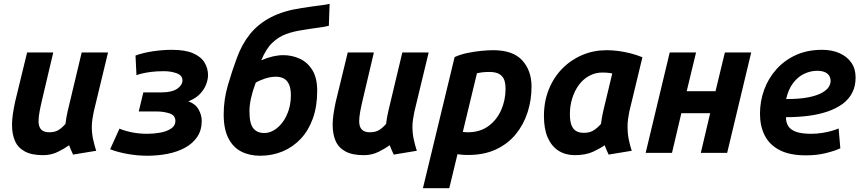

<svg xmlns="http://www.w3.org/2000/svg" viewBox="-20 -801 4520 1006"><path d="M206 12Q146 12 110 -7.5Q74 -27 58.5 -62.5Q43 -98 43 -147Q43 -174 47.5 -204Q52 -234 59 -267L122 -526H259L200 -276Q192 -242 187 -214.5Q182 -187 182 -166Q182 -147 188 -134Q194 -121 206.5 -114.5Q219 -108 238 -108Q269 -108 288 -120.5Q307 -133 323 -152Q325 -169 327.5 -183Q330 -197 334 -216L408 -526H546L471 -215Q467 -195 464 -175.5Q461 -156 461 -136Q461 -103 467.5 -72.5Q474 -42 484 -11L363 9Q359 1 351.5 -16.5Q344 -34 342 -40Q320 -24 284.5 -6Q249 12 206 12Z M752 15Q700 15 647.5 5.5Q595 -4 557 -19L606 -127Q634 -115 671.5 -107.5Q709 -100 752 -100Q786 -100 819.5 -106Q853 -112 876 -127Q899 -142 899 -167Q899 -197 868 -207Q837 -217 799 -217H707L731 -317H827Q881 -317 908.5 -336Q936 -355 936 -380Q936 -406 906 -417Q876 -428 839 -428Q802 -428 774 -424.5Q746 -421 727 -416.5Q708 -412 695 -407L690 -510Q731 -525 782.5 -532.5Q834 -540 880 -540Q950 -540 991.5 -522Q1033 -504 1051.5 -473.5Q1070 -443 1070 -407Q1070 -386 1060.5 -360Q1051 -334 1029 -310Q1007 -286 967 -270Q1004 -257 1020.5 -227.5Q1037 -198 1037 -168Q1037 -119 1013.5 -84Q990 -49 949.5 -27Q909 -5 858 5Q807 15 752 15Z M1343 15Q1287 15 1244 -7Q1201 -29 1176.5 -77Q1152 -125 1152 -202Q1152 -279 1174 -354.5Q1196 -430 1221 -497Q1247 -569 1290 -622.5Q1333 -676 1399.5 -710.5Q1466 -745 1561 -759Q1599 -765 1625.5 -768.5Q1652 -772 1672 -774.5Q1692 -777 1707 -781L1703 -666Q1687 -661 1648 -656Q1609 -651 1562 -643Q1520 -637 1480.5 -623Q1441 -609 1407.5 -577.5Q1374 -546 1349 -485Q1381 -499 1410 -505.5Q1439 -512 1464 -512Q1510 -512 1550.5 -493.5Q1591 -475 1616.5 -434Q1642 -393 1642 -325Q1642 -244 1619.5 -181Q1597 -118 1556.5 -74.5Q1516 -31 1461.5 -8Q1407 15 1343 15ZM1365 -104Q1391 -104 1416 -119Q1441 -134 1461 -161Q1481 -188 1492.5 -224Q1504 -260 1504 -302Q1504 -338 1494 -359.5Q1484 -381 1466.5 -390Q1449 -399 1426 -399Q1398 -399 1369 -389.5Q1340 -380 1320 -368Q1304 -326 1295.5 -288Q1287 -250 1287 -218Q1287 -154 1307 -129Q1327 -104 1365 -104Z M1886 12Q1826 12 1790 -7.5Q1754 -27 1738.5 -62.5Q1723 -98 1723 -147Q1723 -174 1727.5 -204Q1732 -234 1739 -267L1802 -526H1939L1880 -276Q1872 -242 1867 -214.5Q1862 -187 1862 -166Q1862 -147 1868 -134Q1874 -121 1886.5 -114.5Q1899 -108 1918 -108Q1949 -108 1968 -120.5Q1987 -133 2003 -152Q2005 -169 2007.5 -183Q2010 -197 2014 -216L2088 -526H2226L2151 -215Q2147 -195 2144 -175.5Q2141 -156 2141 -136Q2141 -103 2147.5 -72.5Q2154 -42 2164 -11L2043 9Q2039 1 2031.5 -16.5Q2024 -34 2022 -40Q2000 -24 1964.5 -6Q1929 12 1886 12Z M2196 185 2362 -502Q2393 -516 2429.5 -523.5Q2466 -531 2501.5 -534.5Q2537 -538 2564 -538Q2668 -538 2716.5 -484.5Q2765 -431 2765 -347Q2765 -277 2744.5 -213Q2724 -149 2683 -98.5Q2642 -48 2579.5 -18.5Q2517 11 2433 11Q2411 11 2399 9.5Q2387 8 2377 7L2334 185ZM2432 -108Q2494 -108 2538 -139.5Q2582 -171 2605.5 -223.5Q2629 -276 2629 -337Q2629 -360 2623 -379.5Q2617 -399 2598.5 -411.5Q2580 -424 2544 -424Q2522 -424 2506.5 -422Q2491 -420 2479 -417L2405 -110Q2410 -109 2417.5 -108.5Q2425 -108 2432 -108Z M2989 12Q2940 11 2904.5 -12.5Q2869 -36 2849.5 -81Q2830 -126 2830 -193Q2830 -269 2855.5 -332.5Q2881 -396 2926.5 -442Q2972 -488 3031.5 -513Q3091 -538 3158 -538Q3188 -538 3219 -534Q3250 -530 3282 -522Q3314 -514 3346 -501L3277 -215Q3273 -195 3270.5 -175.5Q3268 -156 3268 -136Q3268 -103 3274 -72.5Q3280 -42 3290 -11L3169 9Q3165 1 3157.5 -16.5Q3150 -34 3148 -40Q3126 -24 3087.5 -6Q3049 12 2989 12ZM3039 -105Q3071 -105 3092 -119Q3113 -133 3129 -152Q3131 -169 3133.5 -183Q3136 -197 3140 -216L3188 -416Q3175 -419 3162 -420Q3149 -421 3137 -421Q3098 -421 3066 -403Q3034 -385 3012 -354.5Q2990 -324 2978 -285Q2966 -246 2966 -204Q2966 -165 2975 -143.5Q2984 -122 3000.5 -113.5Q3017 -105 3039 -105Z M3363 0 3489 -526H3627L3578 -323H3729L3778 -526H3916L3790 0H3652L3701 -208H3550L3501 0Z M4203 13Q4117 13 4064 -15Q4011 -43 3986.5 -92Q3962 -141 3962 -205Q3962 -271 3984 -331Q4006 -391 4048 -438Q4090 -485 4150 -512.5Q4210 -540 4287 -540Q4339 -540 4378.5 -522.5Q4418 -505 4440.5 -473Q4463 -441 4463 -395Q4463 -349 4445 -314.5Q4427 -280 4394 -256Q4361 -232 4315.5 -216.5Q4270 -201 4215 -194Q4160 -187 4098 -187Q4098 -160 4110 -140.5Q4122 -121 4151 -110.5Q4180 -100 4230 -100Q4260 -100 4288 -104.5Q4316 -109 4338.5 -115.5Q4361 -122 4374 -128L4383 -24Q4356 -11 4308 1Q4260 13 4203 13ZM4099 -282Q4170 -282 4215 -291Q4260 -300 4286 -314.5Q4312 -329 4322 -345Q4332 -361 4332 -376Q4332 -394 4323.5 -406Q4315 -418 4299.5 -424Q4284 -430 4261 -430Q4227 -430 4194 -414.5Q4161 -399 4136 -366.5Q4111 -334 4099 -282Z"/></svg>

Font: Ubuntu Sans Mono
Style: Italic
Weight: 400
Italic angle: -13.5°
Monospace: yes
Designer: Dalton Maag Ltd
Foundry: Dalton Maag Ltd
Version: Version 1.006